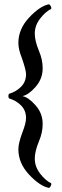

<svg xmlns="http://www.w3.org/2000/svg" viewBox="-20 -743 293 903"><path d="M102.5 -394.5Q102.5 -413.1 83 -469.7Q66.4 -510.7 66.4 -541Q66.4 -606.4 116.7 -660.2Q167 -713.9 209 -722.7Q213.9 -722.7 218.3 -714.8Q222.7 -707 220.7 -701.2Q194.3 -688.5 168.9 -655.8Q143.6 -623 143.6 -585Q143.6 -550.8 163.1 -503.9Q180.7 -462.9 180.7 -421.9Q180.7 -372.1 147 -334Q113.3 -295.9 85 -291Q113.3 -286.1 147 -248Q180.7 -210 180.7 -160.2Q180.7 -119.1 163.1 -78.1Q143.6 -31.2 143.6 2.9Q143.6 41 168.9 73.7Q194.3 106.4 220.7 119.1Q222.7 125 218.3 132.8Q213.9 140.6 209 140.6Q167 131.8 116.7 78.1Q66.4 24.4 66.4 -41Q66.4 -69.3 85 -119.1Q102.5 -164.1 102.5 -187.5Q102.5 -223.6 79.1 -247.1Q55.7 -270.5 22.5 -280.3Q19.5 -283.2 19.5 -291Q19.5 -298.8 22.5 -301.8Q55.7 -311.5 79.1 -335Q102.5 -358.4 102.5 -394.5Z"/></svg>

Font: Crimson
Style: Semibold
Weight: 600
Version: Version 0.8